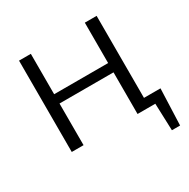

<svg xmlns="http://www.w3.org/2000/svg" viewBox="-186 -830 1182 1198"><g transform="rotate(-30 404.5 -231.5)"><path d="M774 195H715L708 0H580V-300H191V0H106V-658H191V-367H580V-658H665V-67H784Z"/></g></svg>

Font: Ysabeau Infant Medium
Style: Regular
Weight: 500
Designer: Christian Thalmann (Catharsis Fonts)
Version: Version 0.003